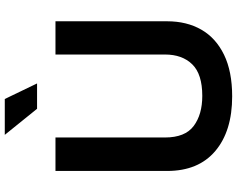

<svg xmlns="http://www.w3.org/2000/svg" viewBox="-114 -867 991 803"><g transform="rotate(-90 381.5 -465.5)"><path d="M68 -262V-729H208V-271Q208 -187 256 -151Q304 -115 382 -115Q473 -115 514 -157Q555 -199 555 -271V-729H694V-262Q694 -180 659 -119Q624 -58 554 -24Q484 10 380 10Q235 10 151.5 -60.5Q68 -131 68 -262ZM328 -806 219 -941H369L434 -806Z"/></g></svg>

Font: BDO Grotesk DemiBold
Style: Regular
Weight: 600
Designer: Deni Anggara
Foundry: Lokal Container
Version: Version 2.000